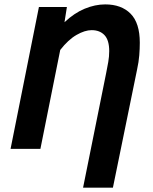

<svg xmlns="http://www.w3.org/2000/svg" viewBox="-20 -684 702 882"><path d="M361.6 178.1 467.7 -348.4Q472.9 -373.9 477.3 -399.2Q481.7 -424.4 481.7 -449.3Q481.7 -499.6 460.1 -522.5Q438.5 -545.5 401.1 -545.5Q369.8 -545.5 331.6 -523.6Q293.4 -501.7 256.7 -454.5L165.6 0H28.5L158.8 -651.8H287.3L276.3 -581.9Q320.8 -623.9 368.8 -643.9Q416.9 -663.8 463.2 -663.8Q537.7 -663.8 580 -621Q622.2 -578.2 622.2 -487.9Q622.2 -460.4 619.8 -430.3Q617.5 -400.2 609.8 -364.9L498.7 178.1Z"/></svg>

Font: Source Sans 3 VF
Style: Italic
Weight: 200
Italic angle: -11°
Designer: Paul D. Hunt
Foundry: Adobe Systems Incorporated
Version: Version 3.042;hotconv 1.0.118;makeotfexe 2.5.65603